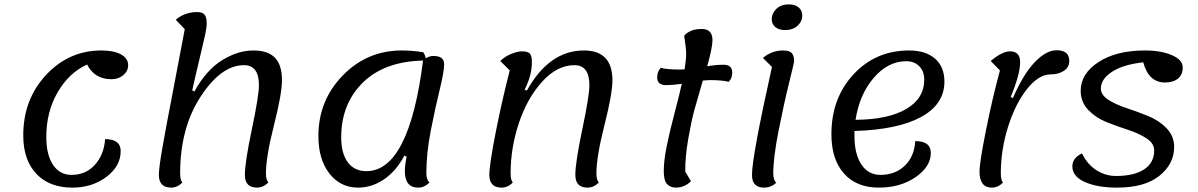

<svg xmlns="http://www.w3.org/2000/svg" viewBox="-20 -830 5459 875"><path d="M310 25Q205 25 145.5 -38Q86 -101 86 -213Q86 -377 190 -488.5Q294 -600 442 -600Q499 -600 531.5 -582Q564 -564 564 -533Q564 -506 542 -487.5Q520 -469 488 -469Q411 -469 377 -536Q295 -499 243 -410Q191 -321 191 -206Q191 -125 221.5 -79Q252 -33 306 -33Q371 -33 412.5 -79Q454 -125 459 -196Q530 -196 530 -141Q530 -73 465 -24Q400 25 310 25Z M760 25Q704 25 704 -33Q704 -64 719.5 -153.5Q735 -243 771.5 -431.5Q808 -620 822 -697L781 -740Q822 -775 878 -775Q902 -775 912 -763.5Q922 -752 922 -724Q922 -704 914.5 -669.5Q907 -635 889 -560.5Q871 -486 856 -418L866 -413Q920 -511 992 -555.5Q1064 -600 1135 -600Q1201 -600 1233 -567Q1265 -534 1265 -464Q1265 -403 1228.5 -259Q1192 -115 1192 -40Q1192 -11 1203 2Q1179 25 1151 25Q1096 25 1096 -33Q1096 -90 1128 -242Q1160 -394 1160 -442Q1160 -533 1092 -533Q988 -533 894.5 -390Q801 -247 801 -40Q801 -9 811 2Q788 25 760 25Z M1612 25Q1531 25 1481 -39.5Q1431 -104 1431 -210Q1431 -372 1542 -486Q1653 -600 1811 -600Q1858 -600 1909 -592Q1919 -576 1920 -564Q1937 -575 1955 -575Q2004 -575 2004 -538Q2004 -503 1984 -422Q1964 -341 1943.5 -236.5Q1923 -132 1923 -40Q1923 -12 1937 2Q1914 25 1886 25Q1825 25 1825 -50Q1825 -76 1833 -116L1823 -121Q1786 -51 1730.5 -13Q1675 25 1612 25ZM1535 -204Q1535 -131 1565 -90.5Q1595 -50 1650 -50Q1844 -50 1908 -554Q1731 -550 1633 -453Q1535 -356 1535 -204Z M2266 25Q2210 25 2210 -33Q2210 -78 2238 -221.5Q2266 -365 2303 -509L2260 -552Q2280 -572 2309 -584Q2338 -596 2358 -596Q2385 -596 2394.5 -586Q2404 -576 2404 -547Q2404 -486 2371 -422L2381 -417Q2483 -600 2641 -600Q2771 -600 2771 -464Q2771 -403 2734.5 -259Q2698 -115 2698 -40Q2698 -11 2709 2Q2686 25 2657 25Q2602 25 2602 -33Q2602 -90 2634 -242Q2666 -394 2666 -442Q2666 -533 2598 -533Q2519 -533 2451 -458Q2383 -383 2345 -270Q2307 -157 2307 -40Q2307 -9 2317 2Q2294 25 2266 25Z M3060 25Q3035 25 3020 9Q3005 -7 3005 -50Q3005 -97 3018 -162Q3031 -227 3055 -318Q3079 -409 3087 -448Q3041 -442 3016 -442Q2975 -442 2975 -477Q2975 -503 2991 -521Q3019 -513 3081 -513Q3094 -513 3100 -514Q3107 -560 3107 -585Q3107 -611 3098 -667Q3124 -698 3178 -698Q3227 -698 3227 -647Q3227 -614 3203 -528Q3245 -535 3277 -535Q3317 -535 3317 -499Q3317 -474 3301 -457Q3273 -465 3215 -465Q3205 -465 3183 -463Q3158 -378 3144.5 -329Q3131 -280 3116.5 -197Q3102 -114 3103 -48L3129 -4Q3099 25 3060 25Z M3558 -693Q3530 -693 3513.5 -706.5Q3497 -720 3497 -743Q3497 -769 3518 -789.5Q3539 -810 3575 -810Q3604 -810 3620 -796Q3636 -782 3636 -760Q3636 -732 3614.5 -712.5Q3593 -693 3558 -693ZM3462 25Q3407 25 3407 -33Q3407 -116 3498 -525L3457 -566Q3497 -600 3549 -600Q3576 -600 3587.5 -589Q3599 -578 3599 -550Q3599 -545 3575.5 -450Q3552 -355 3528 -233Q3504 -111 3504 -40Q3504 -9 3518 3Q3493 25 3462 25Z M3985 25Q3883 25 3826 -39.5Q3769 -104 3769 -218Q3769 -383 3870 -491.5Q3971 -600 4123 -600Q4199 -600 4241.5 -562.5Q4284 -525 4284 -458Q4284 -355 4178 -297Q4072 -239 3874 -233V-211Q3874 -128 3905.5 -80.5Q3937 -33 3992 -33Q4060 -33 4103.5 -75Q4147 -117 4151 -187Q4222 -187 4222 -133Q4222 -71 4153 -23Q4084 25 3985 25ZM4110 -551Q4027 -551 3962 -475.5Q3897 -400 3879 -284Q4027 -285 4109.5 -333Q4192 -381 4192 -467Q4192 -505 4169.5 -528Q4147 -551 4110 -551Z M4500 25Q4444 25 4444 -48Q4444 -90 4473.5 -237Q4503 -384 4537 -509L4495 -552Q4547 -596 4583 -596Q4629 -596 4629 -547Q4629 -491 4586 -388L4596 -383Q4644 -493 4696 -547Q4748 -601 4795 -601Q4853 -601 4853 -552Q4853 -524 4829 -507.5Q4805 -491 4768 -491Q4714 -491 4661 -425Q4608 -359 4574.5 -253.5Q4541 -148 4541 -40Q4541 -9 4551 2Q4528 25 4500 25Z M5071 25Q4981 25 4924 -0.5Q4867 -26 4867 -72Q4867 -110 4911 -131Q4935 -81 4976.5 -54.5Q5018 -28 5066 -28Q5148 -28 5194 -58Q5240 -88 5240 -145Q5240 -176 5205.5 -199Q5171 -222 5121.5 -238Q5072 -254 5023 -273.5Q4974 -293 4939.5 -329Q4905 -365 4905 -416Q4905 -494 4986 -547Q5067 -600 5198 -600Q5272 -600 5321 -578.5Q5370 -557 5370 -523Q5370 -489 5348 -471.5Q5326 -454 5289 -454Q5215 -454 5190 -546Q5099 -536 5048 -503Q4997 -470 4997 -426Q4997 -397 5031.5 -375Q5066 -353 5115 -337Q5164 -321 5213 -301Q5262 -281 5296.5 -245.5Q5331 -210 5331 -160Q5331 -83 5264 -29Q5197 25 5071 25Z"/></svg>

Font: Lemonada Light
Style: Regular
Weight: 300
Designer: Mohamed Gaber (Arabic), Eduardo Tunni (Latin)
Foundry: Kief Type Foundry
Version: Version 4.004